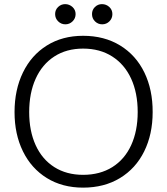

<svg xmlns="http://www.w3.org/2000/svg" viewBox="-20 -882 798 915"><path d="M242.7 -814.9Q242.7 -835 256.8 -848.6Q271 -862.3 290.5 -862.3Q310.5 -862.3 325.4 -848.6Q340.3 -835 340.3 -814.9Q340.3 -794.4 325.9 -780.3Q311.5 -766.1 291.5 -766.1Q271.5 -766.1 257.1 -780.3Q242.7 -794.4 242.7 -814.9ZM418.5 -814.9Q418.5 -835 432.4 -848.6Q446.3 -862.3 465.8 -862.3Q486.3 -862.3 501 -848.6Q515.6 -835 515.6 -814.9Q515.6 -794.4 501.5 -780.3Q487.3 -766.1 466.8 -766.1Q447.3 -766.1 432.9 -780Q418.5 -793.9 418.5 -814.9ZM49.3 -347.7Q49.3 -454.1 89.4 -536.6Q129.4 -619.1 203.4 -665.3Q277.3 -711.4 376 -711.4Q477.1 -711.4 552.5 -665.3Q627.9 -619.1 668 -536.6Q708 -454.1 707.5 -347.7Q707.5 -242.2 667.2 -160.6Q627 -79.1 551.8 -33.4Q476.6 12.2 376 12.2Q277.3 12.2 203.4 -33.4Q129.4 -79.1 89.4 -160.6Q49.3 -242.2 49.3 -347.7ZM636.2 -348.1Q636.2 -439 605 -507.1Q573.7 -575.2 514.9 -612.8Q456.1 -650.4 376 -650.4Q296.9 -650.4 238.8 -612.8Q180.7 -575.2 149.9 -506.8Q119.1 -438.5 119.1 -347.7Q119.1 -257.8 149.9 -190.2Q180.7 -122.6 238.8 -85.7Q296.9 -48.8 376 -48.8Q456.5 -48.8 515.4 -85.7Q574.2 -122.6 605.2 -190.4Q636.2 -258.3 636.2 -348.1Z"/></svg>

Font: Selawik Semilight
Style: Regular
Weight: 300
Designer: Aaron Bell
Foundry: Microsoft Corporation
Version: Version 1.01